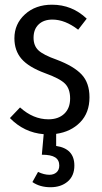

<svg xmlns="http://www.w3.org/2000/svg" viewBox="-20 -557 431 813"><path d="M358.9 -145Q358.9 -79.6 319.6 -39.3Q280.3 1 217.8 9.8V61Q294.9 72.3 294.9 144Q294.9 187.5 266.6 211.7Q238.3 235.8 193.8 235.8Q148.9 235.8 117.2 213.9L141.1 170.9Q166.5 183.1 189 183.1Q207.5 183.1 219.2 172.9Q231 162.6 231 144Q231 120.6 213.6 109.4Q196.3 98.1 157.2 98.1L165 11.2Q82 4.4 22 -57.1L64.9 -102.1Q120.6 -51.8 185.1 -51.8Q227.1 -51.8 252 -75.2Q276.9 -98.6 276.9 -140.1Q276.9 -181.2 255.1 -202.9Q233.4 -224.6 170.9 -247.1Q101.1 -272.9 71 -307.9Q41 -342.8 41 -395Q41 -455.6 85.7 -496.3Q130.4 -537.1 200.2 -537.1Q285.2 -537.1 347.2 -478L311 -431.2Q255.4 -474.1 202.1 -474.1Q165 -474.1 143.6 -453.6Q122.1 -433.1 122.1 -397Q122.1 -363.3 142.8 -343.8Q163.6 -324.2 220.2 -304.2Q292.5 -276.9 325.7 -241.5Q358.9 -206.1 358.9 -145Z"/></svg>

Font: Fira Sans Compressed Book
Style: Regular
Weight: 350
Width: 1
Designer: Carrois Corporate & Edenspiekermann AG
Foundry: Carrois Corporate GbR & Edenspiekermann AG
Version: Version 4.203;PS 004.203;hotconv 1.0.88;makeotf.lib2.5.64775